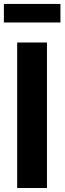

<svg xmlns="http://www.w3.org/2000/svg" viewBox="-20 -940 323 960"><path d="M214.8 0H65.9V-727.5H214.8ZM282.2 -827.6H-0.5V-920.4H282.2Z"/></svg>

Font: Inter RS Variable
Style: Regular
Weight: 400
Designer: Rasmus Andersson (customised by Maria Ramos and Noel Pretorius)
Foundry: rsms
Version: Version 3.001;Glyphs 3.2.3 (3260)